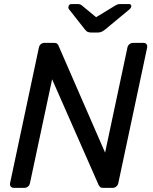

<svg xmlns="http://www.w3.org/2000/svg" viewBox="-20 -907 737 927"><path d="M47.4 0Q37.3 0 32 -6.4Q26.7 -12.7 28.7 -22.9L167.5 -676.3Q169.5 -687.3 177 -693.6Q184.4 -700 194.6 -700H240.5Q252.4 -700 256.9 -695.1Q261.5 -690.1 262.7 -685.9L487.4 -170.1L595 -676.3Q597 -687.3 604.9 -693.6Q612.8 -700 622.9 -700H671.5Q682.5 -700 687.4 -693.6Q692.2 -687.3 690.2 -676.3L551.4 -23.7Q549.4 -13.6 542 -6.8Q534.5 0 524.3 0H478.4Q466.6 0 462.3 -5Q458.1 -10.1 456.1 -14.1L231.6 -524.2L124.7 -22.9Q122.7 -12.7 115.3 -6.4Q107.8 0 96.8 0ZM419.5 -750Q411.8 -750 404.8 -752.5Q397.8 -754.9 389.8 -764.9L314.3 -860.9Q308.7 -867.6 310.7 -875.6Q312.9 -887.5 326.4 -887.5H354.5Q361.3 -887.5 366.3 -885.7Q371.3 -883.9 375.6 -880.5L444 -823.9L536.9 -880.5Q543 -883.9 548.1 -885.7Q553.2 -887.5 560 -887.5H602.4Q614.4 -887.5 613.8 -876.4Q613.4 -869.2 605 -861.7L488.1 -764.9Q475.3 -754.9 467.9 -752.5Q460.6 -750 452 -750Z"/></svg>

Font: Rubik Light
Style: Italic
Weight: 300
Italic angle: -12°
Designer: Hubert and Fischer
Foundry: Hubert and Fischer
Version: Version 2.300;gftools[0.9.30]